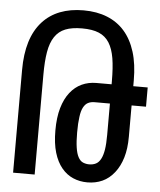

<svg xmlns="http://www.w3.org/2000/svg" viewBox="-53 -788 709 849"><g transform="rotate(5 301.0 -364.0)"><path d="M366.2 14.2Q332 14.2 303 1.7Q273.9 -10.7 252 -37.1Q230 -63.5 217.8 -104.2Q205.6 -145 205.6 -202.6Q205.6 -260.3 217.8 -302.2Q230 -344.2 252 -372.1Q273.9 -399.9 303.5 -413.6Q333 -427.2 368.2 -427.2H435.5V-439Q435.5 -501.5 428.7 -542.5Q421.9 -583.5 405.3 -610.4Q388.2 -637.7 358.9 -649.9Q330.1 -662.1 284.2 -662.1Q239.3 -662.1 210 -650.4Q180.7 -638.7 163.1 -612.3Q145.5 -585.9 138.4 -544.4Q131.3 -502.9 131.3 -443.8V0H35.6V-456.1Q35.6 -597.7 101.6 -670.9Q133.8 -706.5 179.7 -724.4Q225.6 -742.2 283.7 -742.2Q343.3 -742.2 389.2 -723.6Q435.1 -705.1 466.3 -669.4Q498 -633.3 514.9 -579.3Q531.7 -525.4 531.7 -452.6V-427.2H595.7V-341.8H531.7V-202.6Q531.7 -149.9 519.8 -110.1Q507.8 -70.3 485.8 -42.5Q462.9 -13.2 432.6 0.5Q402.3 14.2 366.2 14.2ZM367.2 -65.9Q384.3 -65.9 397.2 -72.5Q410.2 -79.1 418.9 -95.7Q427.2 -111.3 431.4 -137.2Q435.5 -163.1 435.5 -202.6V-341.8H368.2Q350.6 -341.8 338.4 -335.4Q326.2 -329.1 317.9 -313.5Q309.6 -297.9 306.2 -271Q304.2 -257.3 303.2 -240.5Q302.2 -223.6 302.2 -201.7Q302.2 -161.6 306.2 -135.3Q310.1 -108.9 318.4 -93.3Q327.1 -76.7 340.1 -71.3Q353 -65.9 367.2 -65.9Z"/></g></svg>

Font: Hack
Style: Regular
Weight: 400
Monospace: yes
Designer: Christopher Simpkins
Foundry: Christopher Simpkins
Version: Version 2.019; ttfautohint (v1.4.1) -l 4 -r 80 -G 350 -x 0 -